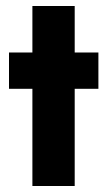

<svg xmlns="http://www.w3.org/2000/svg" viewBox="-20 -630 351 640"><path d="M10 -455V-334H308V-455ZM88 -610V-10H229V-610Z"/></svg>

Font: SpinnyJost
Style: Bold
Weight: 700
Version: Version 3.710